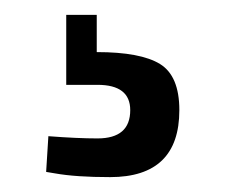

<svg xmlns="http://www.w3.org/2000/svg" viewBox="-20 -21 303 258"><path d="M221 127Q221 217 128 217Q82 217 54 212L42 210L45 162Q84 165 111 165Q155 165 155 127Q155 93 111 93H69V-1H110V49Q169 49 195 65Q221 81 221 127Z"/></svg>

Font: Titillium Web
Style: Regular
Weight: 400
Version: Version 1.002;PS 57.000;hotconv 1.0.70;makeotf.lib2.5.55311